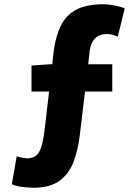

<svg xmlns="http://www.w3.org/2000/svg" viewBox="-20 -778 649 908"><path d="M137 110Q65 108 36 93L59 -39Q83 -31 109 -29Q135 -30 151 -42.5Q167 -55 177 -89Q187 -123 194 -189L212 -345H129V-468L214 -474H227L232 -521Q242 -606 268.5 -658Q295 -710 344 -734Q393 -758 470 -758Q491 -758 522 -752Q553 -746 570 -738L537 -605Q527 -609 514.5 -613Q502 -617 485 -617Q448 -617 428.5 -595.5Q409 -574 404 -536L397 -474H511V-345H382L357 -136Q349 -69 328 -13Q307 43 262 76.5Q217 110 137 110Z"/></svg>

Font: Source Han Sans CN Heavy
Style: Regular
Weight: 900
Designer: Ryoko NISHIZUKA 西塚涼子 (kana, bopomofo & ideographs); Paul D. Hunt (Latin, Greek & Cyrillic); Sandoll Communications 산돌커뮤니
Foundry: Adobe
Version: Version 2.000;hotconv 1.0.107;makeotfexe 2.5.65593